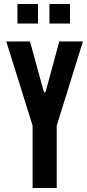

<svg xmlns="http://www.w3.org/2000/svg" viewBox="-20 -943 438 963"><path d="M143.5 0H264.5V-313L396 -735H277.5L210 -487L205.5 -479H203L198.5 -487L130.5 -735H11.5L143.5 -313ZM228 -825H331V-923H228ZM67.5 -825H170.5V-923H67.5Z"/></svg>

Font: League Gothic SemiExpanded
Style: Regular
Weight: 400
Width: 6
Designer: The League of Moveable Type
Version: Version 1.600; ttfautohint (v1.8.3)